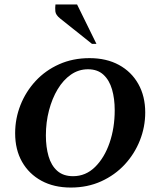

<svg xmlns="http://www.w3.org/2000/svg" viewBox="-20 -832 720 862"><path d="M298 10Q222 10 166 -20.5Q110 -51 79 -105.5Q48 -160 48 -234Q48 -300 72 -360.5Q96 -421 140 -468.5Q184 -516 245.5 -543.5Q307 -571 382 -571Q458 -571 514 -540.5Q570 -510 601 -455Q632 -400 632 -327Q632 -262 608 -201.5Q584 -141 540 -93.5Q496 -46 434.5 -18Q373 10 298 10ZM308 -41Q365 -41 407 -82.5Q449 -124 472 -191Q495 -258 495 -337Q495 -389 483 -430.5Q471 -472 444.5 -496.5Q418 -521 375 -521Q333 -521 298.5 -497Q264 -473 239 -431.5Q214 -390 200 -336.5Q186 -283 186 -224Q186 -172 198 -130.5Q210 -89 237 -65Q264 -41 308 -41ZM393 -635 250 -749Q230 -765 228.5 -781Q227 -797 229 -812H326L413 -635Z"/></svg>

Font: Spectral SC
Style: Bold Italic
Weight: 700
Italic angle: -10°
Designer: Jean-Baptiste Levee
Foundry: Production Type
Version: Version 2.001